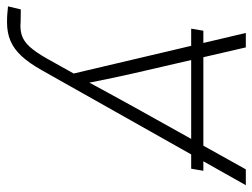

<svg xmlns="http://www.w3.org/2000/svg" viewBox="-128 -450 768 585"><g transform="rotate(90 256.5 -158.0)"><path d="M484.9 -393.1 478.5 -356H51.8L58.1 -393.1ZM-16.1 202.1 -6.8 163.1 30.3 163.6Q54.2 166 72.5 159.9Q90.8 153.8 107.2 135.7Q123.5 117.7 142.1 85L188.5 2L64.9 -522.5H108.9L187.5 -182.6Q196.3 -144 204.3 -105.7Q212.4 -67.4 219.7 -28.8H207Q228 -67.4 248.8 -105.7Q269.5 -144 291 -182.6L480.5 -522.5H528.8L178.2 99.6Q156.7 137.7 135.3 160.9Q113.8 184.1 88.9 194.6Q64 205.1 32.7 205.1Q18.6 205.1 8.1 204.3Q-2.4 203.6 -16.1 202.1Z"/></g></svg>

Font: Inter 28pt ExtraLight
Style: Italic
Weight: 250
Italic angle: -9.3988°
Designer: Rasmus Andersson
Foundry: rsms
Version: Version 4.001;git-66647c0bb